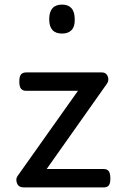

<svg xmlns="http://www.w3.org/2000/svg" viewBox="-20 -815 535 835"><path d="M83 0Q61 0 54 -18Q47 -36 56 -49L319 -420H94Q79 -420 71.5 -429Q64 -438 64 -460Q64 -483 71.5 -491.5Q79 -500 94 -500H423Q436 -500 443 -492Q450 -484 451 -472.5Q452 -461 445 -451L183 -80H431Q446 -80 453 -70.5Q460 -61 460 -38Q460 -17 453 -8.5Q446 0 431 0ZM250 -669Q222 -669 208 -684.5Q194 -700 194 -731Q194 -763 208 -779Q222 -795 250 -795Q277 -795 291 -779Q305 -763 305 -731Q306 -700 291.5 -684.5Q277 -669 250 -669Z"/></svg>

Font: Playwrite DE Grund
Style: Regular
Weight: 400
Designer: Veronika Burian, José Scaglione
Foundry: TypeTogether
Version: Version 1.002